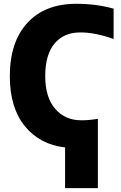

<svg xmlns="http://www.w3.org/2000/svg" viewBox="-20 -762 632 1001"><path d="M490.2 -142.6V218.8H319.3V6.8Q186.5 -8.8 108.9 -105Q31.2 -201.2 31.2 -365.2Q31.2 -543 122.6 -642.6Q213.9 -742.2 377.9 -742.2Q482.4 -742.2 572.3 -716.8V-558.6Q473.6 -593.8 397.5 -592.8Q312.5 -592.8 264.2 -534.7Q215.8 -476.6 215.8 -365.2Q215.8 -254.9 267.6 -194.8Q319.3 -134.8 404.3 -134.8Q445.3 -134.8 490.2 -142.6Z"/></svg>

Font: Gen Shin Gothic Heavy
Style: Bold
Weight: 900
Designer: [Source Han Sans]
Ryoko NISHIZUKA  (kana & ideographs); Paul D. Hunt (Latin, Greek & Cyrillic); Wenlong ZHANG  (bopomofo
Version: Version 1.002.20150607